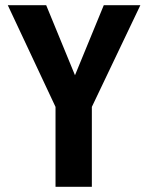

<svg xmlns="http://www.w3.org/2000/svg" viewBox="-20 -720 571 740"><path d="M334 -308V0H194V-308L10 -700H158L269 -430L380 -700H521Z"/></svg>

Font: Share
Style: Bold
Weight: 700
Designer: Ralph du Carrois
Version: Version 1.002